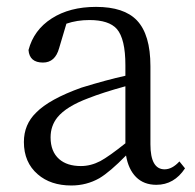

<svg xmlns="http://www.w3.org/2000/svg" viewBox="-20 -536 579 569"><path d="M191.4 13.7Q129.9 13.7 91.8 -19.5Q50.8 -54.7 50.8 -115.2Q50.8 -167 86.9 -202.1Q126 -242.2 221.7 -276.4Q297.9 -299.8 351.6 -311.5V-342.8Q351.6 -420.9 326.2 -450.2Q302.7 -476.6 245.1 -476.6Q208 -476.6 176.8 -465.8L155.3 -393.6Q143.6 -350.6 107.4 -350.6Q67.4 -350.6 64.5 -387.7Q80.1 -447.3 133.3 -481.4Q186.5 -515.6 264.6 -515.6Q347.7 -515.6 385.7 -475.6Q425.8 -433.6 425.8 -339.8V-108.4Q425.8 -34.2 467.8 -34.2Q490.2 -34.2 511.7 -57.6L528.3 -37.1Q496.1 11.7 443.4 11.7Q406.2 11.7 383.3 -11.2Q360.4 -34.2 353.5 -75.2Q305.7 -26.4 274.4 -7.8Q236.3 13.7 191.4 13.7ZM219.7 -43.9Q249 -43.9 277.3 -58.6Q302.7 -72.3 351.6 -111.3V-280.3Q284.2 -261.7 242.2 -245.1Q176.8 -220.7 150.4 -188.5Q129.9 -163.1 129.9 -128.9Q129.9 -86.9 155.3 -64.5Q178.7 -43.9 219.7 -43.9Z"/></svg>

Font: Bpmf Zihi Box R
Style: R
Weight: 400
Foundry: But Ko
Version: Version 1.320